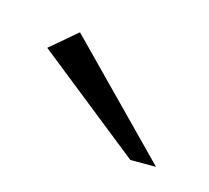

<svg xmlns="http://www.w3.org/2000/svg" viewBox="-36 -608 205 188"><g transform="rotate(15 66.5 -514.0)"><path d="M107 -460 0 -545 27 -568 133 -460Z"/></g></svg>

Font: Genos Light
Style: Regular
Weight: 300
Designer: Robert E. Leuschke
Foundry: Robert E. Leuschke
Version: Version 1.010